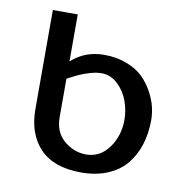

<svg xmlns="http://www.w3.org/2000/svg" viewBox="-66 -592 654 671"><g transform="rotate(10 260.5 -257.0)"><path d="M381.8 -192.9Q381.8 -225.6 370.4 -258.3Q358.9 -291 333.5 -315.4Q308.1 -339.8 274.9 -339.8Q256.8 -339.8 235.1 -333.5Q213.4 -327.1 198.5 -320.3Q183.6 -313.5 157.2 -299.8V-163.1Q157.2 -109.9 192.4 -80.3Q227.5 -50.8 270 -50.8Q319.8 -50.8 350.8 -93.5Q381.8 -136.2 381.8 -192.9ZM272.9 -404.8Q317.9 -404.8 354 -390.6Q390.1 -376.5 411.9 -355Q433.6 -333.5 448.2 -306.2Q462.9 -278.8 468.5 -254.6Q474.1 -230.5 474.1 -209Q474.1 -161.6 461.7 -121.8Q449.2 -82 424.3 -51.3Q399.4 -20.5 358.4 -3.2Q317.4 14.2 264.2 14.2Q167 14.2 117.9 -37.1Q68.8 -88.4 68.8 -176.8V-527.8H157.2V-360.8Q205.1 -404.8 272.9 -404.8Z"/></g></svg>

Font: Libra Sans Modern
Style: Regular
Weight: 400
Foundry: Stefan Peev, Context Ltd
Version: Version 1.000